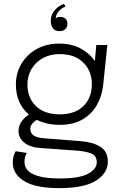

<svg xmlns="http://www.w3.org/2000/svg" viewBox="-20 -769 643 1015"><path d="M410.5 -22.5Q471.5 -17.5 510.8 7.2Q550 32 550 86Q550 146 487.8 185.8Q425.5 225.5 292.5 225.5Q169 225.5 108.2 188.5Q47.5 151.5 47.5 91Q47.5 70.5 52.2 55.2Q57 40 63 30.5L122 39.5Q117.5 46 113.5 58.2Q109.5 70.5 109.5 87Q109.5 131.5 157.8 153Q206 174.5 296.5 174.5Q398.5 174.5 445 149.8Q491.5 125 491.5 89.5Q491.5 53.5 462.2 42.2Q433 31 389.5 27.5L187 13Q138 9 108 -15.2Q78 -39.5 78 -76.5Q78 -106 96.5 -130Q115 -154 133 -163Q64 -222.5 64 -322Q64 -382.5 93 -431.5Q122 -480.5 173.5 -509.5Q225 -538.5 292.5 -538.5Q362.5 -538.5 410.8 -510.2Q459 -482 481.5 -445.5L489 -531H547.5L525.5 -320.5Q519.5 -261.5 492 -213.5Q464.5 -165.5 415.5 -137.2Q366.5 -109 295.5 -109Q260.5 -109 230 -116Q199.5 -123 174.5 -135.5Q162 -128.5 151 -115.8Q140 -103 140 -87Q140 -67 156.5 -53.8Q173 -40.5 218 -37.5ZM295.5 -164.5Q376 -164.5 420.8 -208Q465.5 -251.5 465.5 -324Q465.5 -393.5 420.5 -438.2Q375.5 -483 296 -483Q245.5 -483 207 -462Q168.5 -441 146.8 -404.5Q125 -368 125 -322.5Q125 -252 170 -208.2Q215 -164.5 295.5 -164.5ZM298.4 -679.8Q316.2 -679.8 326.3 -669.7Q336.4 -659.6 336.4 -642.8Q336.4 -626.4 325.6 -615.3Q314.8 -604.3 293.6 -604.3Q271 -604.3 259.7 -619.9Q248.4 -635.5 248.4 -658.6Q248.4 -691.8 269.8 -715.7Q291.2 -739.5 319.1 -749.1L325.4 -733.7Q304.7 -726.5 289.8 -708.7Q274.8 -690.9 274.8 -670.2Q278.7 -679.8 298.4 -679.8Z"/></svg>

Font: Epilogue Light
Style: Regular
Weight: 300
Designer: Tyler Finck
Foundry: Etcetera Type Co
Version: Version 2.111; ttfautohint (v1.8.3)